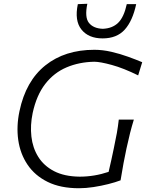

<svg xmlns="http://www.w3.org/2000/svg" viewBox="-20 -990 776 1020"><path d="M399.5 10Q301.5 10 233.5 -23.5Q165.5 -57 126.5 -114.8Q87.5 -172.5 77 -246Q66.5 -319.5 83.5 -399.5Q117 -559.5 220.8 -642.5Q324.5 -725.5 481.5 -725.5Q525 -725.5 571.5 -714.8Q618 -704 660.8 -688.5Q703.5 -673 735.5 -659.5L714 -589.5Q636 -628 573.8 -645Q511.5 -662 481 -662Q400.5 -660.5 333.8 -632.2Q267 -604 220.5 -544.2Q174 -484.5 153.5 -389.5Q140 -324.5 146.8 -264.5Q153.5 -204.5 183.2 -156.8Q213 -109 267.2 -80.8Q321.5 -52.5 403 -51.5Q481.5 -51.5 557 -77Q565 -112 571.8 -141.8Q578.5 -171.5 584.5 -201.5Q594.5 -248 600.8 -283.2Q607 -318.5 611 -354.5H691Q680 -318.5 671 -283.2Q662 -248 652 -201.5Q643.5 -162.5 636.2 -122.8Q629 -83 620.5 -32Q593 -21.5 555.2 -12Q517.5 -2.5 476.8 3.8Q436 10 399.5 10ZM525 -786Q450.5 -786 412.8 -833Q375 -880 393.5 -968L444 -970Q429 -898.5 452.2 -868.8Q475.5 -839 526 -837Q577 -839 607.8 -869Q638.5 -899 653.5 -968H703.5Q684.5 -879 642.5 -832.5Q600.5 -786 525 -786Z"/></svg>

Font: Commissioner Flair Light
Style: Italic
Weight: 300
Italic angle: -12°
Designer: Kostas Bartsokas
Foundry: Kostas Bartsokas
Version: Version 1.000; ttfautohint (v1.8.3)